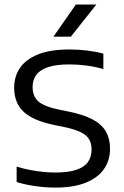

<svg xmlns="http://www.w3.org/2000/svg" viewBox="-20 -821 548 848"><path d="M224.5 7.5Q182 7.5 137.2 1.2Q92.5 -5 53.5 -17V-85Q83 -76 113 -70.2Q143 -64.5 171.8 -61.8Q200.5 -59 224.5 -59Q281 -59 316.5 -70.8Q352 -82.5 368.2 -105.2Q384.5 -128 384.5 -160.5Q384.5 -188 373 -206.8Q361.5 -225.5 333.8 -238.5Q306 -251.5 256.5 -261.5L224 -268Q126.5 -287.5 84.5 -327.2Q42.5 -367 42.5 -433.5Q42.5 -483 68.2 -521Q94 -559 148.2 -580.8Q202.5 -602.5 287 -602.5Q326.5 -602.5 365.2 -597.8Q404 -593 436.5 -584V-516Q400 -526.5 362.2 -531.5Q324.5 -536.5 286.5 -536.5Q228 -536.5 192.2 -524.5Q156.5 -512.5 140.2 -490.2Q124 -468 124 -437Q124 -395.5 149.8 -372.8Q175.5 -350 246.5 -335.5L279 -329Q347 -315.5 388 -294Q429 -272.5 447.5 -240.5Q466 -208.5 466 -164.5Q466 -112.5 439 -74Q412 -35.5 358.5 -14Q305 7.5 224.5 7.5ZM216 -659 315 -801H405.5L293 -659Z"/></svg>

Font: Encode Sans SC SemiExpanded
Style: Regular
Weight: 400
Width: 6
Designer: Multiple Designers
Foundry: Impallari Type
Version: Version 3.002